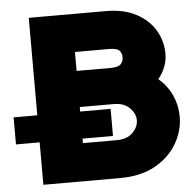

<svg xmlns="http://www.w3.org/2000/svg" viewBox="-52 -775 842 828"><g transform="rotate(-5 369.0 -361.5)"><path d="M102.5 -722.7H435.1Q514.2 -722.7 567.9 -693.8Q621.6 -665 648.9 -618.2Q676.3 -571.3 676.3 -517.6Q676.3 -488.3 665.8 -461.2Q655.3 -434.1 636.2 -410.6Q674.3 -377.9 694.1 -334.2Q713.9 -290.5 713.9 -242.2Q713.9 -180.2 681.4 -124.8Q648.9 -69.3 586.7 -34.7Q524.4 0 435.1 0H102.5V-183.6H0V-300.8H102.5ZM288.1 -476.6H435.1Q468.3 -476.6 479.5 -488.5Q490.7 -500.5 490.7 -518.6Q490.7 -537.1 479.5 -547.9Q468.3 -558.6 435.1 -558.6H288.1ZM288.1 -164.1H435.1Q479 -164.1 503.7 -188.5Q528.3 -212.9 528.3 -242.2Q528.3 -271.5 503.7 -295.9Q479 -320.3 435.1 -320.3H288.1V-300.8H419.9V-183.6H288.1Z"/></g></svg>

Font: Giphurs Black
Style: Regular
Weight: 900
Version: Version 0.920; ttfautohint (v1.8.4.7-5d5b)